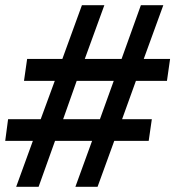

<svg xmlns="http://www.w3.org/2000/svg" viewBox="-22 -716 672 736"><path d="M40 0 104 -176H-2L9 -259H134L188 -406H70L82 -490H217L292 -696H378L303 -490H444L518 -696H604L529 -490H630L618 -406H499L446 -259H560L548 -176H416L352 0H267L331 -176H189L126 0ZM220 -259H361L414 -406H272Z"/></svg>

Font: Chivo Medium Medium
Style: Italic
Weight: 500
Italic angle: -8.05°
Version: Version 2.002